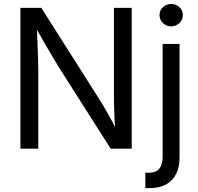

<svg xmlns="http://www.w3.org/2000/svg" viewBox="-20 -768 1022 992"><path d="M85.4 0V-727.5H193.4L489.7 -260.7Q501 -243.2 517.3 -215.6Q533.7 -188 552.7 -153.3Q571.8 -118.7 589.8 -80.1L577.1 -77.1Q573.7 -116.7 571.8 -154.3Q569.8 -191.9 569.3 -223.9Q568.8 -255.9 568.8 -277.3V-727.5H660.6V0H551.8L287.6 -415Q271 -441.9 252.7 -472.4Q234.4 -502.9 210.7 -544.4Q187 -585.9 153.3 -645L169.4 -649.4Q171.9 -594.7 173.6 -549.1Q175.3 -503.4 176.5 -469.5Q177.7 -435.5 177.7 -416V0ZM820.3 -541H907.7V44.4Q908.2 93.8 890.4 129.9Q872.6 166 837.9 185.1Q803.2 204.1 751.5 204.1H731V124.5H749Q786.1 124.5 803.2 103.5Q820.3 82.5 820.3 42.5ZM864.3 -631.8Q839.8 -631.8 822 -648.9Q804.2 -666 804.2 -689.9Q804.2 -714.4 822 -731Q839.8 -747.6 864.3 -747.6Q889.2 -747.6 907 -731Q924.8 -714.4 924.8 -689.9Q924.8 -666 907 -648.9Q889.2 -631.8 864.3 -631.8Z"/></svg>

Font: Inter 17pt
Style: Regular
Weight: 400
Version: Version 4.001;git-66647c0bb